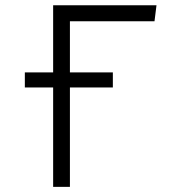

<svg xmlns="http://www.w3.org/2000/svg" viewBox="-20 -725 655 745"><path d="M417.9 -444.1V-385.6H251.3V0H186.2V-385.6H76.4V-444.1H186.2V-704.6H587.2L579.5 -642.6H251.3V-444.1Z"/></svg>

Font: Fira Code Light
Style: Regular
Weight: 300
Monospace: yes
Designer: Carrois Corporate, Edenspiekermann AG, Nikita Prokopov
Foundry: Carrois Corporate, Edenspiekermann AG, Nikita Prokopov
Version: Version 6.000; ttfautohint (v1.8.2) -l 8 -r 50 -G 200 -x 14 